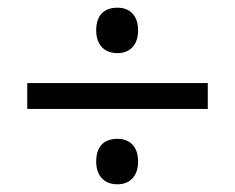

<svg xmlns="http://www.w3.org/2000/svg" viewBox="-20 -602 612 499"><path d="M230 -522.9C230 -562 250 -582 285.2 -582C318.8 -582 338.9 -560.5 338.9 -522.9C338.9 -485.8 318.4 -463.9 285.2 -463.9C251.5 -463.9 230 -485.4 230 -522.9ZM520 -386.2V-318.8H50.8V-386.2ZM230 -182.1C230 -221.2 250 -241.2 285.2 -241.2C318.8 -241.2 338.9 -219.7 338.9 -182.1C338.9 -145 318.4 -123 285.2 -123C251.5 -123 230 -144.5 230 -182.1Z"/></svg>

Font: OpenSansEmoji
Style: Regular
Weight: 400
Foundry: MorbZ
Version: Version 1.000;PS 001.000;hotconv 1.0.70;makeotf.lib2.5.58329